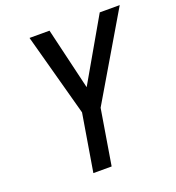

<svg xmlns="http://www.w3.org/2000/svg" viewBox="-133 -841 868 948"><g transform="rotate(-20 301.0 -367.5)"><path d="M196 0 246 -301 128 -735H233L310 -410L497 -735H602L340 -291L292 0Z"/></g></svg>

Font: Iosevka Md Ex Obl
Style: Regular
Weight: 500
Width: 7
Italic angle: -9°
Monospace: yes
Designer: Belleve Invis
Foundry: Belleve Invis
Version: Version 32.5.0; ttfautohint (v1.8.4)